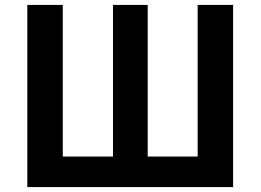

<svg xmlns="http://www.w3.org/2000/svg" viewBox="-20 -760 1059 780"><path d="M91 -740H235V-124H439V-740H580V-124H783V-740H927V0H91Z"/></svg>

Font: SpoqaHanSansJP-Bold
Style: Regular
Weight: 700
Designer: [Source Han Sans]
Ryoko NISHIZUKA  (kana & ideographs); Paul D. Hunt (Latin, Greek & Cyrillic); Wenlong ZHANG  (bopomofo
Foundry: Spoqa (http://bi.spoqa.com)
Version: Version 1.002.20150607